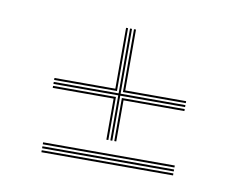

<svg xmlns="http://www.w3.org/2000/svg" viewBox="-44 -593 474 382"><g transform="rotate(10 193.0 -401.5)"><path d="M191 -312V-403H60V-407H191V-538H195V-407H326V-403H195V-312ZM60 -411V-415H183V-538H187V-411ZM199 -411V-538H203V-415H326V-411ZM183 -312V-395H60V-399H187V-312ZM199 -312V-399H326V-395H203V-312ZM60 -281V-285H326V-281ZM60 -273V-277H326V-273ZM60 -265V-269H326V-265Z"/></g></svg>

Font: Big Shoulders Inline Display Thin
Style: Regular
Weight: 100
Designer: Patric King
Foundry: XO Type Co
Version: Version 1.000